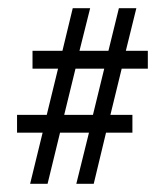

<svg xmlns="http://www.w3.org/2000/svg" viewBox="-20 -445 384 473"><path d="M54.2 7.8 85 -118.2H22V-162.1H95.2L123 -275.9H60.1V-319.8H133.8L159.2 -424.8H202.1L175.8 -319.8H247.1L272.9 -424.8H315.9L290 -319.8H344.2V-275.9H279.8L252 -162.1H306.2V-118.2H241.2L210.9 7.8H168L199.2 -118.2H127.9L97.2 7.8ZM138.2 -162.1H209L236.8 -275.9H166Z"/></svg>

Font: Junicode SmCond
Style: Regular
Weight: 400
Width: 4
Designer: Peter S. Baker
Version: Version 2.206